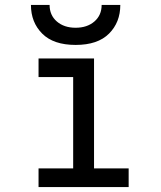

<svg xmlns="http://www.w3.org/2000/svg" viewBox="-20 -762 656 782"><path d="M504 -76V0H137V-76H278V-448H137V-524H363V-76ZM106 -742H182Q182 -700 211.5 -674.5Q241 -649 288 -649Q335 -649 364.5 -674.5Q394 -700 394 -742H470Q470 -671 424 -625Q378 -579 288 -579Q198 -579 152 -625Q106 -671 106 -742Z"/></svg>

Font: Overpass Mono
Style: Regular
Weight: 400
Monospace: yes
Designer: Delve Withrington, Dave Bailey
Foundry: Delve Fonts
Version: Version 1.000;DELV;Overpass